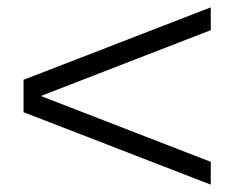

<svg xmlns="http://www.w3.org/2000/svg" viewBox="-20 -515 655 522"><path d="M44 -298V-210L553 -13V-75L91 -254L553 -433V-495L44 -298Z"/></svg>

Font: ChivoLight
Style: Regular
Weight: 300
Designer: Hector Gatti
Foundry: Omnibus-Type
Version: Version 1.004;PS 001.004;hotconv 1.0.88;makeotf.lib2.5.64775